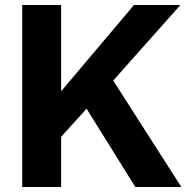

<svg xmlns="http://www.w3.org/2000/svg" viewBox="-20 -749 763 769"><path d="M326.7 -313.7 215.1 -190.3V-372L516.6 -729H702.6L433.4 -426.4L706.3 0H522.1ZM69 -729H224.9V0H69Z"/></svg>

Font: Mona Sans VF XLt
Style: Regular
Weight: 200
Designer: Deni Anggara
Foundry: GitHub
Version: Version 2.000;Glyphs 3.2.3 (3260)